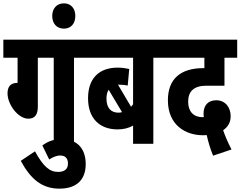

<svg xmlns="http://www.w3.org/2000/svg" viewBox="-20 -859 1437 1147"><path d="M206 -514H301V0H422V-514H491V-622H0V-514H85V-364C40 -364 25 -338 25 -301C25 -235 88 -150 149 -150C189 -150 206 -175 206 -222Z M335 268C441 268 492 211 492 122C492 34 447 -28 346 -28C302 -28 265 -14 233 10L274 94C292 82 315 70 340 70C368 70 386 85 386 118C386 150 367 168 327 168C276 168 238 135 189 45L104 102C165 214 233 268 335 268Z M292 -764C292 -719 318 -688 362 -688C405 -688 430 -719 430 -764C430 -807 405 -839 362 -839C318 -839 292 -807 292 -764Z M966 -514V-622H479V-514H775V-236C771 -231 767 -226 763 -221L685 -353C688 -353 691 -353 694 -353C713 -353 728 -351 743 -348L752 -447C729 -452 707 -455 683 -455C574 -455 506 -393 506 -272C506 -152 575 -86 682 -86C717 -86 748 -93 775 -109V0H896V-514ZM616 -270C616 -292 621 -310 629 -323L709 -189C702 -187 694 -186 687 -186C645 -186 616 -212 616 -270Z M1253 71 1363 34C1341 -9 1325 -46 1313 -81C1342 -101 1358 -128 1358 -165C1358 -216 1327 -260 1272 -260C1224 -260 1196 -231 1196 -180C1196 -173 1196 -167 1198 -160C1195 -159 1192 -159 1190 -159C1136 -159 1104 -193 1104 -251C1104 -315 1140 -347 1213 -347H1321V-514H1397V-622H954V-514H1201V-452H1195C1058 -452 983 -387 983 -260C983 -111 1089 -51 1193 -51C1201 -51 1208 -52 1215 -52C1223 -15 1236 30 1253 71Z"/></svg>

Font: Noto Sans Devanagari ExtraCondensed
Style: Bold
Weight: 700
Width: 2
Designer: Jelle Bosma - Monotype Design Team
Foundry: Monotype Imaging Inc.
Version: Version 2.004